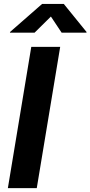

<svg xmlns="http://www.w3.org/2000/svg" viewBox="-20 -969 466 989"><path d="M290 -727.5 169.4 0H20.5L141.1 -727.5ZM158.2 -800.8H31.2L31.7 -804.2L196.8 -948.7H308.6L425.8 -804.2L425.3 -800.8H297.4L242.2 -883.8Z"/></svg>

Font: Inter
Style: Bold Italic
Weight: 700
Italic angle: -9.39999°
Designer: Rasmus Andersson
Foundry: rsms
Version: Version 4.001;git-9221beed3